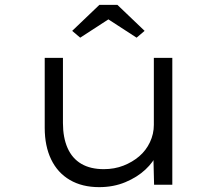

<svg xmlns="http://www.w3.org/2000/svg" viewBox="-20 -760 891 790"><path d="M388 10Q318 10 267.5 -19.5Q217 -49 190.5 -104Q164 -159 164 -234V-522H239V-254Q239 -194 258 -151Q277 -108 314.5 -86Q352 -64 407 -64Q451 -64 488 -78.5Q525 -93 553 -117Q581 -141 597 -175Q613 -209 613 -246V-522H689V0H614L611 -120L625 -126Q612 -94 578.5 -62.5Q545 -31 496 -10.5Q447 10 388 10ZM310 -605 277 -633 389 -740H463L575 -633L542 -605L411 -690H441Z"/></svg>

Font: Lexend Peta Light
Style: Regular
Weight: 300
Version: Version 1.007